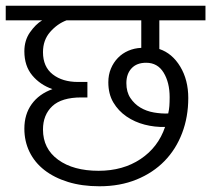

<svg xmlns="http://www.w3.org/2000/svg" viewBox="-30 -650 737 670"><path d="M-10 -579V-630H687V-579H526V-479Q571 -464 599 -417.5Q627 -371 627 -308Q627 -242 605.5 -185.5Q584 -129 544 -88Q504 -47 446.5 -23.5Q389 0 317 0Q256 0 207.5 -15Q159 -30 125 -56.5Q91 -83 73 -120Q55 -157 55 -201Q55 -251 80.5 -286.5Q106 -322 153 -339Q110 -354 82.5 -387Q55 -420 55 -471Q55 -509 74.5 -537Q94 -565 117 -579ZM348 -363Q348 -389 357 -410.5Q366 -432 381.5 -448Q397 -464 418 -473Q439 -482 463 -483V-579H202Q170 -567 145 -538.5Q120 -510 120 -468Q120 -417 154 -390.5Q188 -364 242 -364H275V-310H254Q185 -310 152.5 -279.5Q120 -249 120 -198Q120 -131 173 -92.5Q226 -54 314 -54Q399 -54 460.5 -95Q522 -136 546 -207Q510 -206 475 -215Q440 -224 411.5 -243.5Q383 -263 365.5 -292.5Q348 -322 348 -363ZM562 -311Q562 -362 541 -396.5Q520 -431 480 -431Q447 -431 429 -411.5Q411 -392 411 -360Q411 -329 425 -308Q439 -287 460 -274.5Q481 -262 507 -257.5Q533 -253 557 -254Q560 -267 561 -280Q562 -293 562 -311Z"/></svg>

Font: Mukta Light
Style: Regular
Weight: 300
Designer: Girish Dalvi and Yashodeep Gholap
Foundry: Ek Type
Version: Version 2.538;PS 1.002;hotconv 16.6.51;makeotf.lib2.5.65220;